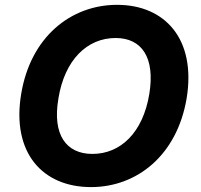

<svg xmlns="http://www.w3.org/2000/svg" viewBox="-20 -757 822 787"><path d="M745 -353.7C784.8 -595.9 657 -737.2 459.9 -737.2C270.2 -737.2 105.1 -605.1 66.8 -371.8C26.6 -130.3 154.8 9.9 353 9.9C541.5 9.9 705.6 -120.4 745 -353.7ZM219.5 -353.7C245 -511.4 337 -601.2 453.8 -601.2C561.1 -601.2 616.5 -521.3 592 -371.8C566.1 -214.1 474.8 -126.1 358.7 -126.1C252.1 -126.1 193.5 -203.5 219.5 -353.7Z"/></svg>

Font: Magic Ui Pro
Style: Bold Italic
Weight: 700
Italic angle: -9.39999°
Designer: Stefan Endress, Andreas Faust
Version: Version 1.000;FEAKit 1.0